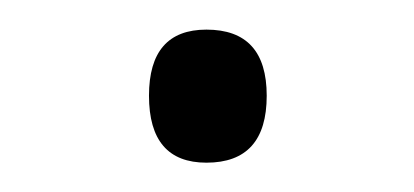

<svg xmlns="http://www.w3.org/2000/svg" viewBox="-20 -99 278 129"><path d="M80.1 -34.7Q80.1 -79.1 118.7 -79.1Q159.2 -79.1 159.2 -34.7Q159.2 10.3 118.7 10.3Q80.1 10.3 80.1 -34.7Z"/></svg>

Font: Open Sans Light
Style: Regular
Weight: 300
Designer: Monotype Design Team
Foundry: Monotype Imaging Inc.
Version: Version 3.000; ttfautohint (v1.8.4)